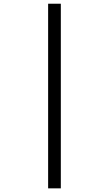

<svg xmlns="http://www.w3.org/2000/svg" viewBox="-20 -780 591 1042"><path d="M241.2 -759.8H310.1V242.2H241.2Z"/></svg>

Font: Open Sans ACDW
Style: acdw
Weight: 400
Foundry: Ascender Corporation
Version: Version 1.10